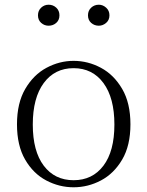

<svg xmlns="http://www.w3.org/2000/svg" viewBox="-20 -780 625 814"><path d="M292 14Q231 14 176 -15Q121 -44 86.5 -103.5Q52 -163 52 -253Q52 -343 87 -403Q122 -463 177 -492.5Q232 -522 292 -522Q353 -522 408 -492.5Q463 -463 498 -403Q533 -343 533 -253Q533 -163 498 -103.5Q463 -44 408 -15Q353 14 292 14ZM292 -16Q372 -16 418.5 -77.5Q465 -139 465 -252Q465 -365 418.5 -428Q372 -491 292 -491Q212 -491 165.5 -428Q119 -365 119 -252Q119 -139 165.5 -77.5Q212 -16 292 -16ZM186 -671Q168 -671 154.5 -683Q141 -695 141 -715Q141 -735 154.5 -747.5Q168 -760 186 -760Q205 -760 218.5 -747.5Q232 -735 232 -715Q232 -695 218.5 -683Q205 -671 186 -671ZM399 -671Q380 -671 366.5 -683Q353 -695 353 -715Q353 -735 366.5 -747.5Q380 -760 399 -760Q416 -760 430 -747.5Q444 -735 444 -715Q444 -695 430 -683Q416 -671 399 -671Z"/></svg>

Font: Noto Serif JP ExtraLight ExtraLight
Style: Regular
Weight: 250
Version: Version 2.003-H1;hotconv 1.1.1;makeotfexe 2.6.0